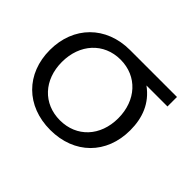

<svg xmlns="http://www.w3.org/2000/svg" viewBox="-111 -636 814 814"><g transform="rotate(45 296.0 -229.5)"><path d="M261 -469C117 -469 20 -370 20 -229C20 -87 117 10 261 10C405 10 502 -87 502 -229C502 -303 478 -367 416 -412H542V-469ZM261 -48C161 -48 92 -122 92 -229C92 -336 161 -412 261 -412C361 -412 430 -336 430 -229C430 -122 361 -48 261 -48Z"/></g></svg>

Font: UULA Sans
Style: Regular
Weight: 400
Designer: Mohamed Gaber, Laura Garcia Mut
Foundry: Kief Type Foundry
Version: Version 3.006;hotconv 1.0.109;makeotfexe 2.5.65596